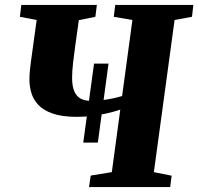

<svg xmlns="http://www.w3.org/2000/svg" viewBox="-20 -763 808 783"><path d="M319.5 -181.5 363.5 -503.5H422.5L379 -181.5ZM343 0 350 -47 436 -61 470.5 -316Q446 -307.5 416.5 -300.8Q387 -294 355.8 -290.2Q324.5 -286.5 293.5 -286.5Q233.5 -286.5 195.2 -299.8Q157 -313 136.5 -335Q116 -357 108 -384Q100 -411 100 -439Q100 -456.5 101.8 -474.8Q103.5 -493 105.5 -507L129.5 -681.5L61 -694.5L67 -743H375L369 -694.5L301.5 -681L287 -577.5Q282 -542 278 -507Q274 -472 274 -445.5Q274 -412.5 282.5 -391.8Q291 -371 308.2 -361.2Q325.5 -351.5 353 -351.5Q370.5 -351.5 394.2 -354.2Q418 -357 440.5 -361.8Q463 -366.5 478 -371.5L520 -681.5L444 -694.5L450 -743H768.5L763 -694.5L692 -681.5L607.5 -61L680 -46.5L674 0Z"/></svg>

Font: Merriweather 36pt Black
Style: Italic
Weight: 900
Italic angle: -7.8°
Version: Version 2.101